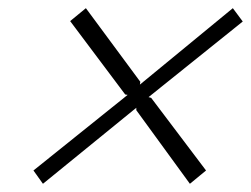

<svg xmlns="http://www.w3.org/2000/svg" viewBox="-20 -638 608 465"><path d="M346.2 -400.9 479 -225.1 439.9 -192.9 310.1 -371.1V-377L84 -192.9L61 -225.1L289.1 -408.2L283.2 -409.2L149.9 -586.9L188 -618.2L319.8 -439.9L318.8 -433.1L543.9 -618.2L567.9 -585.9L339.8 -402.8Z"/></svg>

Font: Sinkin Sans 200 X Light Italic
Style: Regular
Weight: 200
Italic angle: -112°
Designer: Keith Bates
Foundry: K-Type
Version: Sinkin Sans (version 1.0)  by Keith Bates   •   © 2014   www